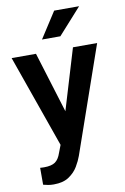

<svg xmlns="http://www.w3.org/2000/svg" viewBox="-103 -809 703 1081"><g transform="rotate(-10 248.5 -268.5)"><path d="M143.1 -528.3 250 -181.2 354.5 -528.3H492.7L280.8 80.1Q271.5 106.4 253.2 137.5Q234.9 168.5 201.9 190.9Q168.9 213.4 114.7 213.4Q96.7 213.4 83.3 210.9Q69.8 208.5 54.7 204.6V107.9Q60.1 108.4 66.4 108.6Q72.8 108.9 77.6 108.9Q120.1 108.9 141.1 94Q162.1 79.1 173.8 43.9L190.4 0.5L3.9 -528.3ZM190.4 -601.6 286.1 -750H428.7L295.4 -601.6Z"/></g></svg>

Font: Vazirmatn RD SemiBold
Style: Regular
Weight: 600
Designer: Saber Rastikerdar
Foundry: Saber Rastikerdar
Version: Version 32.102